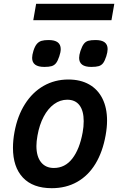

<svg xmlns="http://www.w3.org/2000/svg" viewBox="-20 -977 640 1007"><path d="M48 -201.5Q48 -241.5 56 -284.5Q71.5 -369 111 -431.2Q150.5 -493.5 209 -526.8Q267.5 -560 338.5 -560Q402 -560 447.5 -534.2Q493 -508.5 517.2 -460Q541.5 -411.5 541.5 -344.5Q541.5 -309 534 -267.5Q518.5 -180.5 480.8 -118.2Q443 -56 384.8 -23Q326.5 10 251.5 10Q152.5 10 100.2 -45.5Q48 -101 48 -201.5ZM413.5 -282.5Q419 -312 419 -341.5Q419 -395.5 397 -424.8Q375 -454 332.5 -454Q295.5 -454 263.5 -430.8Q231.5 -407.5 209 -365Q186.5 -322.5 176.5 -265.5Q171 -235 171 -211.5Q171 -156.5 195.2 -126.2Q219.5 -96 262.5 -96Q321 -96 359.2 -145.2Q397.5 -194.5 413.5 -282.5ZM148.5 -673.5Q148.5 -688.5 155.5 -711Q163 -734.5 173.2 -746.5Q183.5 -758.5 197.8 -762.8Q212 -767 235 -767Q298.5 -767 298.5 -719.5Q298.5 -703.5 291 -681.5Q283 -657.5 274 -646Q265 -634.5 251 -630.2Q237 -626 212.5 -626Q148.5 -626 148.5 -673.5ZM395 -673.5Q395 -688 402 -710Q410.5 -735 419.8 -747Q429 -759 443 -763Q457 -767 481.5 -767Q544.5 -767 544.5 -719.5Q544.5 -704.5 537.5 -682Q529.5 -657.5 520.8 -646Q512 -634.5 498 -630.2Q484 -626 458.5 -626Q395 -626 395 -673.5ZM169.5 -957H579.5L564.5 -871H154.5Z"/></svg>

Font: JuliaMono
Style: Bold Italic
Weight: 700
Italic angle: -9°
Monospace: yes
Designer: cormullion
Foundry: corm
Version: Version 0.057; ttfautohint (v1.8.4)